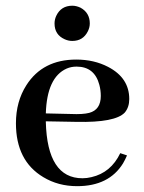

<svg xmlns="http://www.w3.org/2000/svg" viewBox="-20 -635 498 665"><path d="M245.1 -404.3Q307.6 -404.3 324.2 -340.8Q329.1 -322.3 329.1 -302.7Q329.1 -254.9 289.1 -244.1Q266.6 -238.3 225.6 -240.2L138.7 -242.2Q142.6 -367.2 210.9 -397.5Q226.6 -404.3 245.1 -404.3ZM419.9 -96.7 396.5 -104.5Q364.3 -37.1 296.9 -21.5Q281.2 -17.6 265.6 -17.6Q143.6 -17.6 138.7 -212.9Q138.7 -213.9 138.7 -214.8L245.1 -212.9Q378.9 -210 412.1 -245.1Q427.7 -263.7 427.7 -292Q427.7 -365.2 354.5 -403.3Q305.7 -428.7 244.1 -428.7Q127.9 -428.7 71.3 -339.8Q35.2 -283.2 35.2 -208Q35.2 -78.1 129.9 -21.5Q181.6 9.8 247.1 9.8Q357.4 9.8 406.2 -69.3Q414.1 -83 419.9 -96.7ZM291 -553.7Q291 -590.8 258.8 -608.4Q244.1 -615.2 230.5 -615.2Q191.4 -615.2 174.8 -580.1Q168.9 -567.4 168.9 -553.7Q168.9 -514.6 204.1 -499Q216.8 -493.2 230.5 -493.2Q267.6 -493.2 284.2 -526.4Q291 -540 291 -553.7Z"/></svg>

Font: Abhaya Libre SemiBold
Style: Regular
Weight: 600
Designer: Pushpananda Ekanayake, Sol Matas, Pathum Egodawatta
Foundry: Mooniak
Version: Version 1.050 ; ttfautohint (v1.6)